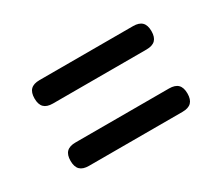

<svg xmlns="http://www.w3.org/2000/svg" viewBox="-70 -650 739 640"><g transform="rotate(-30 300.0 -330.0)"><path d="M120 -165Q97 -165 86 -176Q75 -187 75 -210Q75 -233 86 -244Q97 -255 120 -255H480Q503 -255 514 -244Q525 -233 525 -210Q525 -187 514 -176Q503 -165 480 -165ZM120 -405Q97 -405 86 -416Q75 -427 75 -450Q75 -473 86 -484Q97 -495 120 -495H480Q503 -495 514 -484Q525 -473 525 -450Q525 -427 514 -416Q503 -405 480 -405Z"/></g></svg>

Font: Maple Mono NF CN
Style: Regular
Weight: 400
Monospace: yes
Designer: subframe7536
Version: Version 7.000